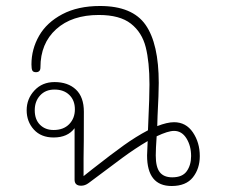

<svg xmlns="http://www.w3.org/2000/svg" viewBox="-20 -618 754 641"><path d="M647 -97Q647 -55 624 -26Q601 3 553 3Q471 3 471 -99L473 -147Q432 -123 388.5 -91Q345 -59 276 -7Q264 2 251 2Q229 2 229 -18V-190Q206 -159 159 -159Q117 -159 93 -185.5Q69 -212 69 -250Q69 -288 95 -316Q121 -344 162 -344Q207 -344 233.5 -319Q260 -294 260 -245Q260 -128 259 -91V-30L288 -53Q353 -104 393.5 -133Q434 -162 474 -183L475 -208Q479 -294 479 -336Q479 -411 466.5 -460.5Q454 -510 417 -539Q380 -568 310 -568Q220 -568 167.5 -520.5Q115 -473 115 -393Q115 -377 100 -377Q91 -377 88 -382.5Q85 -388 85 -403Q85 -454 110.5 -498.5Q136 -543 188 -570.5Q240 -598 314 -598Q422 -598 466 -535Q510 -472 510 -341Q510 -307 506 -231L505 -197Q538 -210 561 -210Q601 -210 624 -176Q647 -142 647 -97ZM230 -253Q230 -283 211.5 -301Q193 -319 162 -319Q132 -319 114 -299.5Q96 -280 96 -250Q96 -219 113.5 -201.5Q131 -184 159 -184Q192 -184 211 -203.5Q230 -223 230 -253ZM618 -97Q618 -131 602.5 -156Q587 -181 561 -181Q541 -181 503 -163Q500 -121 500 -99Q500 -60 513.5 -43Q527 -26 555 -26Q589 -26 603.5 -46.5Q618 -67 618 -97Z"/></svg>

Font: Mali ExtraLight
Style: Regular
Weight: 275
Version: Version 1.000; ttfautohint (v1.6)